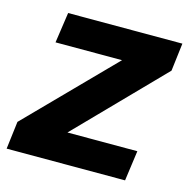

<svg xmlns="http://www.w3.org/2000/svg" viewBox="-109 -628 700 711"><g transform="rotate(15 241.0 -272.0)"><path d="M431 0 447 -116H179L492 -437L505 -544H67L50 -427H305L-10 -106L-23 0Z"/></g></svg>

Font: Plus Jakarta Sans
Style: Bold Italic
Weight: 700
Italic angle: -8°
Designer: Gumpita Rahayu
Foundry: Tokotype
Version: Version 2.071;gftools[0.9.30]